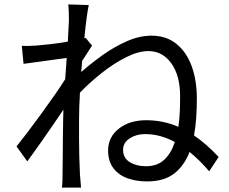

<svg xmlns="http://www.w3.org/2000/svg" viewBox="-20 -814 1040 872"><path d="M293 -720Q293 -737 292.5 -756Q292 -775 290 -794L383 -791Q379 -772 373.5 -732.5Q368 -693 363 -640L369 -642L398 -607L353 -537L349 -487Q392 -525 445 -563Q498 -601 555.5 -626.5Q613 -652 668 -652Q735 -652 781 -615Q827 -578 850.5 -513.5Q874 -449 874 -366Q874 -320 871 -277.5Q868 -235 861 -199Q889 -180 917 -155.5Q945 -131 973 -101L930 -36Q908 -62 886 -83.5Q864 -105 841 -124Q816 -60 770 -25Q724 10 648 10Q600 10 560 -4Q520 -18 495.5 -49.5Q471 -81 471 -131Q471 -191 519.5 -229.5Q568 -268 644 -268Q721 -268 790 -238Q795 -270 796.5 -305Q798 -340 798 -377Q798 -471 758 -526.5Q718 -582 654 -582Q608 -582 552.5 -554Q497 -526 442.5 -483Q388 -440 343 -393Q341 -359 340 -326Q339 -293 339 -264Q339 -219 339 -181Q339 -143 340 -105.5Q341 -68 343 -23Q344 -10 345.5 7Q347 24 348 38H261Q263 27 263.5 9Q264 -9 264 -21Q265 -69 265 -106.5Q265 -144 265.5 -183.5Q266 -223 267 -277L268 -316Q244 -280 215 -238Q186 -196 157.5 -155.5Q129 -115 104 -81L55 -149Q76 -175 106 -214.5Q136 -254 168 -298Q200 -342 228.5 -383Q257 -424 276 -454L283 -551L87 -524L79 -606Q96 -605 111 -605.5Q126 -606 144 -607Q169 -609 209 -613.5Q249 -618 288 -625ZM774 -169Q743 -186 709 -195.5Q675 -205 638 -205Q599 -205 569 -185.5Q539 -166 539 -134Q539 -96 569.5 -77.5Q600 -59 642 -59Q695 -59 726.5 -89Q758 -119 774 -169Z"/></svg>

Font: Go Noto Current
Style: Regular
Weight: 400
Designer: Monotype Design Team
Foundry: Monotype Imaging Inc.
Version: Version 2.007; ttfautohint (v1.8) -l 8 -r 50 -G 200 -x 14 -D